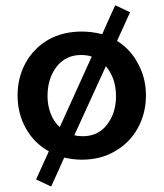

<svg xmlns="http://www.w3.org/2000/svg" viewBox="-20 -589 615 720"><path d="M498 -349.6Q527.3 -295.9 527.3 -231.4Q527.3 -164.1 497.1 -109.4Q466.8 -53.7 412.1 -22.5Q358.4 9.8 287.1 9.8Q254.9 9.8 220.7 2Q205.1 38.1 171.9 110.4Q158.2 103.5 115.2 84Q127 57.6 163.1 -21.5Q108.4 -51.8 77.1 -107.4Q45.9 -163.1 45.9 -231.4Q45.9 -296.9 75.2 -351.6Q105.5 -407.2 160.2 -439.5Q214.8 -470.7 287.1 -470.7Q323.2 -470.7 363.3 -460.9Q378.9 -497.1 412.1 -569.3Q425.8 -562.5 467.8 -543Q456.1 -516.6 418.9 -435.5Q469.7 -404.3 498 -349.6ZM169.9 -163.1Q181.6 -132.8 204.1 -112.3Q244.1 -200.2 324.2 -377Q305.7 -382.8 284.2 -382.8Q226.6 -382.8 192.4 -338.9Q158.2 -294.9 158.2 -228.5Q158.2 -194.3 169.9 -163.1ZM380.9 -121.1Q415 -164.1 415 -228.5Q415 -261.7 405.3 -291Q394.5 -320.3 377 -340.8Q337.9 -254.9 258.8 -82Q272.5 -78.1 290 -78.1Q347.7 -78.1 380.9 -121.1Z"/></svg>

Font: Alata=Ham
Style: Regular
Weight: 400
Designer: Spyros Zevelakis, Eben Sorkin
Version: Version 1.004